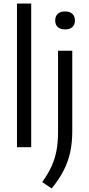

<svg xmlns="http://www.w3.org/2000/svg" viewBox="-20 -828 502 1080"><path d="M75.5 0V-808H155.5V0ZM270.5 232 217.5 196Q249 152.5 268.8 110Q288.5 67.5 297.5 20.2Q306.5 -27 306.5 -85V-542.5H386.5V-89.5Q386.5 -25 374.8 28.8Q363 82.5 337.5 132Q312 181.5 270.5 232ZM346 -662.5Q319 -662.5 304.8 -675.8Q290.5 -689 290.5 -712.5Q290.5 -736.5 304.8 -750Q319 -763.5 346 -763.5Q373 -763.5 387.2 -750Q401.5 -736.5 401.5 -712.5Q401.5 -689 387.2 -675.8Q373 -662.5 346 -662.5Z"/></svg>

Font: Encode Sans Condensed Thin
Style: Regular
Weight: 400
Version: Version 3.002